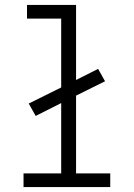

<svg xmlns="http://www.w3.org/2000/svg" viewBox="-20 -755 540 775"><path d="M75 0V-55H227V-339L124 -287L96 -337L227 -402V-680H89V-735H287V-432L376 -477L404 -427L287 -369V-55H425V0Z"/></svg>

Font: Iosevka Slab Light
Style: Regular
Weight: 300
Monospace: yes
Designer: Belleve Invis
Foundry: Belleve Invis
Version: Version 11.1.0; ttfautohint (v1.8.3)